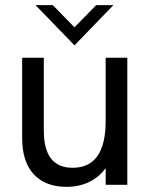

<svg xmlns="http://www.w3.org/2000/svg" viewBox="-20 -717 587 745"><path d="M66 -181V-493H150V-211Q150 -137.5 178 -101.8Q206 -66 262 -66Q390 -66 390 -248V-493H474V0H390V-65Q365 -29.5 325.8 -10.8Q286.5 8 238 8Q156.5 8 111.2 -40.5Q66 -89 66 -181ZM118 -697H185L269 -611L353 -697H420L269 -541Z"/></svg>

Font: HK Grotesk
Style: Regular
Weight: 400
Designer: Alfredo Marco Pradil
Foundry: Hanken Design Co.
Version: Version 3.001